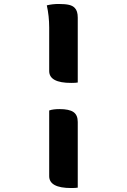

<svg xmlns="http://www.w3.org/2000/svg" viewBox="-20 -785 640 968"><path d="M216 -758Q244 -765 276 -765Q309 -765 328 -760.5Q347 -756 357 -745Q372 -730 372 -696V-369Q367 -368 358.5 -367.5Q350 -367 339 -367Q228 -367 228 -427V-646Q228 -704 216 -758ZM228 -228Q239 -232 252.5 -233.5Q266 -235 280 -235Q329 -235 350.5 -220Q372 -205 372 -170V161Q367 162 358.5 162.5Q350 163 339 163Q228 163 228 103Z"/></svg>

Font: Recursive Mn Csl St
Style: Bold
Weight: 700
Monospace: yes
Version: Version 1.079;hotconv 1.0.112;makeotfexe 2.5.65598; ttfautoh